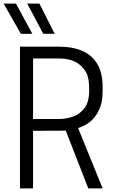

<svg xmlns="http://www.w3.org/2000/svg" viewBox="-36 -1037 640 1057"><path d="M-16 -851ZM79 -851 -16 -1017H52L142 -851ZM202 -851 114 -1017H181L265 -851ZM529 0H450L326 -318Q308 -317 146 -317V0H74V-780H290Q362 -780 415.5 -757.5Q469 -735 499 -686Q529 -637 529 -558Q529 -524 527.5 -501.5Q526 -479 519 -457Q488 -361 394 -332ZM292 -382Q324 -382 361.5 -393.5Q399 -405 427 -439Q455 -473 455 -541Q455 -608 439 -637Q396 -715 292 -715H146V-382Z"/></svg>

Font: Tanohe Sans
Style: Regular
Weight: 400
Designer: Village Type and Design LLC & Cristiano Sobral
Foundry: Cooper Hewitt Smithsonian Design Museum
Version: Version 1.00;September 29, 2021;FontCreator 13.0.0.2655 64-b